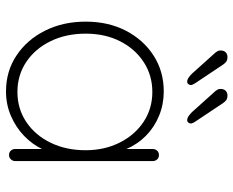

<svg xmlns="http://www.w3.org/2000/svg" viewBox="-89 -678 777 639"><g transform="rotate(90 299.5 -358.5)"><path d="M496 -499Q505 -499 510.5 -493Q516 -487 516 -479V-20Q516 -12 510 -6Q504 0 496 0Q487 0 481.5 -6Q476 -12 476 -20V-162L492 -175Q492 -143 476 -110Q460 -77 432 -50Q404 -23 366 -6.5Q328 10 284 10Q217 10 164.5 -25Q112 -60 82 -120Q52 -180 52 -255Q52 -331 82.5 -389.5Q113 -448 165.5 -481.5Q218 -515 284 -515Q327 -515 365 -499.5Q403 -484 431.5 -456Q460 -428 476 -390.5Q492 -353 492 -309L476 -334V-479Q476 -487 481.5 -493Q487 -499 496 -499ZM286 -28Q342 -28 386 -57.5Q430 -87 455 -138.5Q480 -190 480 -255Q480 -317 455 -367.5Q430 -418 386 -447.5Q342 -477 286 -477Q231 -477 187 -448.5Q143 -420 117.5 -370Q92 -320 92 -255Q92 -190 117 -138.5Q142 -87 186 -57.5Q230 -28 286 -28ZM380 -593Q373 -593 366 -598Q359 -603 354 -608L283 -687Q280 -691 278 -694.5Q276 -698 276 -704Q276 -715 282 -721Q288 -727 298 -727Q309 -727 315 -721.5Q321 -716 324 -711L386 -618Q391 -610 391 -605Q391 -601 388 -597Q385 -593 380 -593ZM252 -593Q245 -593 238 -598Q231 -603 226 -608L155 -687Q152 -691 150 -694.5Q148 -698 148 -704Q148 -715 154 -721Q160 -727 170 -727Q181 -727 187 -721.5Q193 -716 196 -711L258 -618Q263 -610 263 -605Q263 -601 260 -597Q257 -593 252 -593Z"/></g></svg>

Font: Quicksand Light Light
Style: Regular
Weight: 300
Version: Version 3.006